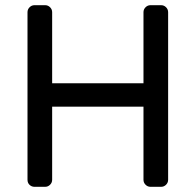

<svg xmlns="http://www.w3.org/2000/svg" viewBox="-20 -720 754 740"><path d="M628 -673V-27Q628 -16 620 -8Q612 0 601 0H560Q549 0 541 -8Q533 -16 533 -27V-309H181V-27Q181 -16 173 -8Q165 0 154 0H113Q102 0 94 -7.5Q86 -15 86 -27V-673Q86 -684 94 -692Q102 -700 113 -700H154Q165 -700 173 -692Q181 -684 181 -673V-399H533V-673Q533 -684 541 -692Q549 -700 560 -700H601Q612 -700 620 -692Q628 -684 628 -673Z"/></svg>

Font: Contemporary
Style: Regular
Weight: 400
Designer: Victor Tran
Foundry: Victor Tran
Version: Version 1.100